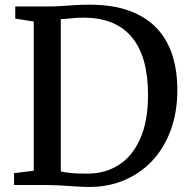

<svg xmlns="http://www.w3.org/2000/svg" viewBox="-20 -770 790 799"><path d="M339 8Q320.5 7.5 300 6.2Q279.5 5 258.2 3.5Q237 2 216.5 1Q196 0 177 0H38.5V-49.5L120.5 -59.5V-680.5L43.5 -692.5V-743H176Q206.5 -743 235.5 -745Q264.5 -747 293.2 -748.8Q322 -750.5 352.5 -750.5Q448 -750.5 517.2 -725.5Q586.5 -700.5 631 -654Q675.5 -607.5 696.8 -542Q718 -476.5 718 -395Q718 -304.5 691 -229.8Q664 -155 613.8 -101.2Q563.5 -47.5 494 -18.8Q424.5 10 339 8ZM348 -47.5Q421 -48.5 476.8 -85.2Q532.5 -122 564.2 -194.5Q596 -267 596 -375Q596 -453 579.8 -512.5Q563.5 -572 530.5 -613Q497.5 -654 447 -675.2Q396.5 -696.5 328 -696.5Q307.5 -696.5 290 -695Q272.5 -693.5 258 -692Q243.5 -690.5 233 -690V-56.5Q252 -52.5 271 -50.5Q290 -48.5 309 -48Q328 -47.5 348 -47.5Z"/></svg>

Font: Merriweather 24pt Medium
Style: Regular
Weight: 500
Designer: Eben Sorkin
Foundry: Eben Sorkin
Version: Version 2.100